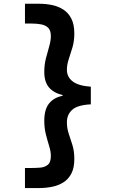

<svg xmlns="http://www.w3.org/2000/svg" viewBox="-20 -832 602 999"><path d="M183.1 146.5H109.9V42H145.5Q165.5 42 188.7 40.3Q211.9 38.6 228.3 25.9Q244.6 13.2 244.6 -20.5Q244.6 -43.5 236.1 -71Q227.5 -98.6 219 -131.6Q210.4 -164.6 210.4 -203.6Q210.4 -262.7 235.4 -293.7Q260.3 -324.7 305.7 -333.5V-337.4Q258.8 -348.6 234.6 -377.4Q210.4 -406.2 210.4 -458Q210.4 -495.1 219 -528.6Q227.5 -562 236.1 -591.1Q244.6 -620.1 244.6 -644.5Q244.6 -673.8 230.5 -687.5Q216.3 -701.2 193.6 -705.3Q170.9 -709.5 145.5 -709.5H109.9V-812.5H183.1Q218.3 -812.5 251 -805.7Q283.7 -798.8 309.8 -782Q335.9 -765.1 351.3 -734.9Q366.7 -704.6 366.7 -657.7Q366.7 -617.7 356.9 -585Q347.2 -552.2 337.6 -523.9Q328.1 -495.6 328.1 -468.3Q328.1 -431.6 358.2 -408.4Q388.2 -385.3 452.6 -380.9V-289.1Q382.8 -285.6 355.5 -260.5Q328.1 -235.4 328.1 -196.3Q328.1 -164.6 337.6 -136.5Q347.2 -108.4 356.9 -77.1Q366.7 -45.9 366.7 -5.4Q366.7 42 351.1 71.5Q335.4 101.1 309.1 117.4Q282.7 133.8 250 140.1Q217.3 146.5 183.1 146.5Z"/></svg>

Font: Reddit Mono ExtraBold
Style: Regular
Weight: 800
Monospace: yes
Designer: Stephen Hutchings
Foundry: Reddit
Version: Version 1.014